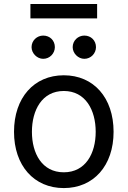

<svg xmlns="http://www.w3.org/2000/svg" viewBox="-20 -929 638 960"><path d="M299 11.4C448.2 11.4 547.9 -100.9 547.9 -269.9C547.9 -440.3 448.2 -552.6 299 -552.6C149.9 -552.6 50.1 -440.3 50.1 -269.9C50.1 -100.9 149.9 11.4 299 11.4ZM132.1 -837H465.6V-909.1H132.1ZM137.8 -693.2C137.8 -662.6 165.1 -634.9 196 -634.9C229.4 -634.9 254.3 -662.6 254.3 -693.2C254.3 -726.6 229.4 -751.1 196 -751.1C165.1 -751.1 137.8 -726.6 137.8 -693.2ZM139.6 -269.9C139.6 -378.2 190 -474.1 299 -474.1C408 -474.1 458.5 -378.2 458.5 -269.9C458.5 -161.9 408 -67.5 299 -67.5C190 -67.5 139.6 -161.9 139.6 -269.9ZM343.4 -693.2C343.4 -662.6 370.7 -634.9 401.6 -634.9C435 -634.9 459.9 -662.6 459.9 -693.2C459.9 -726.6 435 -751.1 401.6 -751.1C370.7 -751.1 343.4 -726.6 343.4 -693.2Z"/></svg>

Font: Margiela Sans Text
Style: Regular
Weight: 400
Designer: Stefan Endress, Andreas Faust
Version: Version 1.100;FEAKit 1.0